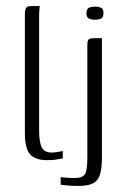

<svg xmlns="http://www.w3.org/2000/svg" viewBox="-20 -525 419 633"><path d="M135 3Q96 3 79 -16.5Q62 -36 62 -86V-477Q62 -487 63.5 -493Q65 -499 69.5 -502Q74 -505 84 -505H111Q111 -504 110 -494.5Q109 -485 109 -468V-95Q109 -57 117.5 -39.5Q126 -22 151 -22Q157 -22 170 -24Q183 -26 187 -27V-3Q181 -2 169 0.5Q157 3 135 3ZM239 88Q220 88 203.5 86.5Q187 85 180 84V59Q186 60 200.5 61Q215 62 225 62Q253 62 260.5 48.5Q268 35 268 -5V-376Q268 -385 269.5 -390Q271 -395 275.5 -397Q280 -399 289 -399H316V-5Q316 29 310 49.5Q304 70 287.5 79Q271 88 239 88ZM293 -460Q281 -460 273 -464Q265 -468 265 -481Q265 -495 272.5 -499Q280 -503 293 -503Q306 -503 314 -499Q322 -495 321 -481Q321 -468 313.5 -464Q306 -460 293 -460Z"/></svg>

Font: Genos Thin Light
Style: Regular
Weight: 300
Version: Version 1.010